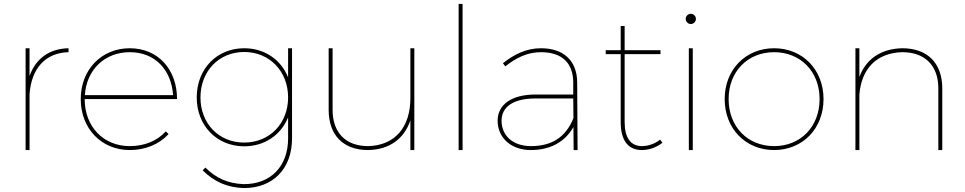

<svg xmlns="http://www.w3.org/2000/svg" viewBox="-20 -762 4898 975"><path d="M130 -376V-517H110V0H130V-283C139 -415 211 -494 328 -497V-517C230 -515 161 -464 130 -376Z M639 -20C506 -20 410 -118 410 -259H879C879 -409 783 -517 639 -517C496 -517 390 -409 390 -259C390 -108 496 0 639 0C719 0 789 -30 836 -81L822 -95C779 -47 714 -20 639 -20ZM639 -497C767 -497 850 -408 859 -279H411C419 -408 512 -497 639 -497Z M1443 -517V-369C1407 -459 1324 -517 1220 -517C1081 -517 979 -412 979 -267C979 -124 1081 -19 1220 -19C1324 -19 1407 -77 1443 -166V-59C1443 83 1354 174 1217 173C1139 170 1078 144 1023 89L1009 103C1069 162 1134 190 1217 193C1366 194 1463 95 1463 -59V-517ZM1220 -38C1091 -38 998 -135 998 -267C998 -400 1091 -498 1220 -498C1349 -498 1443 -400 1443 -267C1443 -135 1349 -38 1220 -38Z M2064 -517V-264C2064 -114 1984 -23 1849 -20C1736 -20 1669 -88 1669 -204V-517H1649V-204C1649 -76 1723 0 1849 0C1957 -2 2032 -56 2064 -151V0H2084V-517Z M2309 -742V0H2329V-742Z M2913 0 2911 -345C2910 -450 2846 -517 2727 -517C2654 -517 2592 -487 2534 -441L2546 -425C2602 -469 2658 -497 2727 -497C2836 -497 2890 -440 2891 -345V-282H2699C2581 -282 2507 -233 2507 -149C2507 -63 2575 0 2675 0C2768 0 2846 -36 2892 -117L2893 0ZM2676 -20C2585 -20 2527 -73 2527 -149C2527 -221 2589 -262 2699 -262H2891L2892 -162C2851 -60 2776 -20 2676 -20Z M3332 -53C3306 -32 3274 -21 3242 -20C3183 -19 3152 -62 3152 -142V-487H3334V-507H3152V-630H3132V-507H3056V-487H3132V-142C3132 -48 3170 1 3242 0C3279 -1 3314 -14 3344 -37Z M3488 -692C3474 -692 3462 -680 3462 -666C3462 -652 3474 -640 3488 -640C3502 -640 3514 -652 3514 -666C3514 -680 3502 -692 3488 -692ZM3478 -517V0H3498V-517Z M3911 -517C3767 -517 3660 -409 3660 -259C3660 -108 3767 0 3911 0C4055 0 4162 -108 4162 -259C4162 -409 4055 -517 3911 -517ZM3911 -497C4045 -497 4142 -399 4142 -259C4142 -118 4045 -20 3911 -20C3777 -20 3680 -118 3680 -259C3680 -399 3777 -497 3911 -497Z M4562 -517C4454 -515 4377 -462 4344 -371V-517H4324V0H4344V-281C4354 -414 4433 -494 4562 -497C4677 -497 4745 -429 4745 -313V0H4765V-313C4765 -441 4690 -517 4562 -517Z"/></svg>

Font: Montserrat Thin
Style: Regular
Weight: 250
Designer: Julieta Ulanovsky
Foundry: Julieta Ulanovsky
Version: Version 4.000